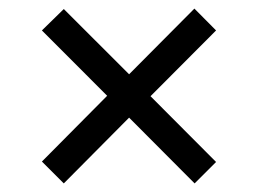

<svg xmlns="http://www.w3.org/2000/svg" viewBox="-20 -583 605 449"><path d="M129.2 -154.1 78 -205.2 230.6 -359 78 -511.8 129.2 -561.9 281.9 -409.3 434.6 -562.9 485.3 -511.8 332 -358 485.3 -204.2 435.1 -154.1 281.9 -307.9Z"/></svg>

Font: Noto Serif Khmer
Style: Regular
Weight: 400
Designer: Danh Hong and the Monotype Design Team
Foundry: Monotype Imaging Inc.
Version: Version 2.003